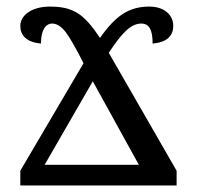

<svg xmlns="http://www.w3.org/2000/svg" viewBox="-20 -566 607 586"><path d="M42 0H519V-44.9L312 -404.8C352.5 -466.8 380.4 -494.1 411.1 -494.1C436 -494.1 445.8 -473.6 445.8 -433.1C492.7 -437 508.8 -459.5 508.8 -486.8C508.8 -520.5 481 -545.9 436 -545.9C374 -545.9 333.5 -519 285.2 -450.2C236.3 -523.9 203.6 -545.9 131.8 -545.9C78.6 -545.9 42 -520.5 42 -486.8C42 -459 60.1 -437 105 -433.1C105 -473.6 119.1 -494.1 139.2 -494.1C152.8 -494.1 166 -485.8 179.2 -469.7C191.9 -453.6 210.4 -421.4 234.9 -373L42 -44.9ZM116.2 -63 263.2 -317.9 403.8 -63Z"/></svg>

Font: The Erased English
Style: Regular
Weight: 400
Designer: Monotype Design team + ligartures altered by 180 Amsterdam
Foundry: Monotype Imaging Inc.
Version: Version 1.030;Glyphs 3.1.2 (3151)